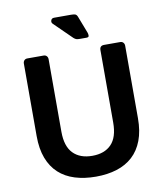

<svg xmlns="http://www.w3.org/2000/svg" viewBox="-96 -974 906 1062"><g transform="rotate(-10 356.5 -443.0)"><path d="M357 10Q292 10 239 -6.5Q186 -23 149 -57Q112 -91 92 -143.5Q72 -196 72 -268V-675Q72 -686 78.5 -693Q85 -700 96 -700H187Q198 -700 204.5 -693Q211 -686 211 -675V-268Q211 -186 249.5 -146.5Q288 -107 357 -107Q426 -107 464 -146.5Q502 -186 502 -268V-675Q502 -700 527 -700H617Q628 -700 634.5 -693Q641 -686 641 -675V-268Q641 -196 621 -143.5Q601 -91 564 -57Q527 -23 474.5 -6.5Q422 10 357 10ZM400 -756Q389 -756 382 -758Q375 -760 367 -767L267 -865Q259 -873 263 -884.5Q267 -896 281 -896H375Q389 -896 398 -893.5Q407 -891 412 -878L449 -782Q452 -773 451.5 -764.5Q451 -756 438 -756Z"/></g></svg>

Font: Fz Rubik Med
Style: Regular
Weight: 500
Designer: Hubert and Fischer
Foundry: Hubert and Fischer
Version: Vit hóa bi FontZin.com